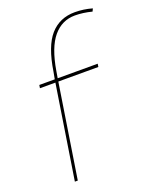

<svg xmlns="http://www.w3.org/2000/svg" viewBox="-166 -804 896 1109"><g transform="rotate(-20 282.0 -250.0)"><path d="M96 -385H191L199 -428Q222 -578 280 -644Q338 -710 432 -710Q485 -710 538 -695L530 -678Q475 -692 426 -692Q346 -692 292.5 -628.5Q239 -565 216 -427L209 -385H455L452 -366H206L116 210H98L188 -366H93Z"/></g></svg>

Font: Georama Thin
Style: Regular
Weight: 100
Designer: Jean-Baptiste Levee
Foundry: Production Type
Version: Version 1.000